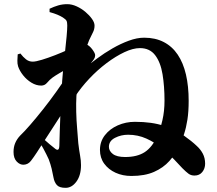

<svg xmlns="http://www.w3.org/2000/svg" viewBox="-20 -839 1040 922"><path d="M611 6Q569 6 535 -9.5Q501 -25 480.5 -53Q460 -81 460 -119Q460 -159 483.5 -189.5Q507 -220 545.5 -237Q584 -254 628 -254Q710 -254 767.5 -234.5Q825 -215 863 -188Q901 -161 924 -139Q943 -122 954 -101Q965 -80 965 -53Q965 -30 951.5 -13Q938 4 914 4Q897 4 885 -5Q873 -14 856 -31Q841 -47 816 -73.5Q791 -100 757.5 -127.5Q724 -155 683 -173.5Q642 -192 595 -192Q561 -192 532 -177Q503 -162 503 -134Q503 -114 522 -99.5Q541 -85 581 -85Q639 -85 675 -108.5Q711 -132 735 -185Q750 -219 760 -262Q770 -305 770 -356Q770 -425 760.5 -482.5Q751 -540 725 -574Q699 -608 652 -608Q619 -608 577.5 -588.5Q536 -569 492 -536Q448 -503 408.5 -461Q369 -419 341 -376L346 -474Q358 -488 384.5 -510Q411 -532 446 -558Q481 -584 520 -606.5Q559 -629 598.5 -643.5Q638 -658 672 -658Q726 -658 766.5 -637Q807 -616 833.5 -576.5Q860 -537 873 -481Q886 -425 886 -355Q886 -303 880 -264.5Q874 -226 864 -195.5Q854 -165 841 -138Q823 -99 793.5 -66Q764 -33 719.5 -13.5Q675 6 611 6ZM94 -48Q76 -47 60.5 -63Q45 -79 45 -109Q45 -133 53 -152Q61 -171 76 -187Q97 -207 126 -240.5Q155 -274 187.5 -315Q220 -356 252 -401Q284 -446 311 -488L319 -358Q299 -327 279 -296Q259 -265 239 -234Q219 -203 198.5 -171.5Q178 -140 157 -107Q142 -84 128.5 -66.5Q115 -49 94 -48ZM295 63Q265 63 253 49.5Q241 36 237 14Q233 -8 228 -29Q223 -50 214 -74Q209 -85 202.5 -98Q196 -111 188.5 -125Q181 -139 172 -152Q163 -165 153 -178L162 -198Q170 -189 186 -174.5Q202 -160 217.5 -147Q233 -134 241 -128Q264 -107 265 -139Q266 -165 267 -209Q268 -253 270.5 -305.5Q273 -358 276 -408Q278 -450 282.5 -497Q287 -544 292 -587.5Q297 -631 300 -665Q303 -699 303 -716Q303 -732 299.5 -739Q296 -746 282 -755Q271 -762 255.5 -768.5Q240 -775 218 -781V-797Q239 -807 259.5 -813Q280 -819 303 -819Q325 -819 348 -808.5Q371 -798 390 -782Q409 -766 421.5 -748.5Q434 -731 434 -716Q434 -698 426 -683Q418 -668 408 -646Q399 -625 389 -590Q379 -555 370.5 -515Q362 -475 356 -438.5Q350 -402 347 -379Q345 -343 346 -301.5Q347 -260 350.5 -221Q354 -182 356 -151Q360 -117 364.5 -92.5Q369 -68 369 -46Q369 3 347 33Q325 63 295 63ZM178 -428Q154 -428 131 -442Q108 -456 91 -477.5Q74 -499 67 -520Q63 -533 63.5 -548Q64 -563 65 -578L78 -582Q91 -565 105 -554Q119 -543 137 -543Q152 -543 181.5 -552Q211 -561 244.5 -574Q278 -587 308 -601Q338 -615 354 -623Q367 -630 376.5 -630Q386 -630 393 -627Q410 -620 423.5 -601.5Q437 -583 437 -574Q437 -564 431.5 -555.5Q426 -547 415 -534Q394 -510 374.5 -483.5Q355 -457 336 -429L339 -491Q343 -499 348.5 -513.5Q354 -528 355 -536Q337 -529 312.5 -515Q288 -501 266 -488Q244 -475 233 -467Q218 -456 206.5 -442Q195 -428 178 -428Z"/></svg>

Font: Noto Serif TC ExtraBold
Style: Regular
Weight: 800
Designer: Ryoko NISHIZUKA 西塚涼子 (kana & ideographs); Frank Grießhammer (Latin, Greek & Cyrillic); Wenlong ZHANG 张文龙 (bopomofo); San
Foundry: Adobe
Version: Version 2.002-H1;hotconv 1.1.0;makeotfexe 2.6.0